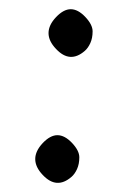

<svg xmlns="http://www.w3.org/2000/svg" viewBox="-20 -388 249 419"><path d="M102.3 -281.2Q85.9 -298.3 85.9 -315.8Q85.9 -333.3 102.3 -350.6Q118.7 -367.9 134.4 -367.9Q150.1 -367.9 166.1 -351.1Q182.1 -334.2 182.1 -319.6Q182.1 -304.9 177.1 -293.9Q172.1 -283 165 -276.9Q132.6 -248.8 102.3 -281.2ZM73.2 -6.3Q56.9 -23.4 56.9 -40.9Q56.9 -58.3 73.2 -75.7Q89.6 -93 105.3 -93Q121.1 -93 137.1 -76.2Q153.1 -59.3 153.1 -44.7Q153.1 -30 148.1 -19Q143.1 -8.1 136 -2Q103.5 26.1 73.2 -6.3Z"/></svg>

Font: Fanwood Text
Style: Italic
Weight: 400
Italic angle: -9°
Version: Version 1.101